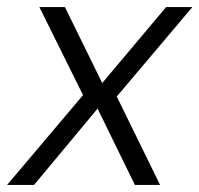

<svg xmlns="http://www.w3.org/2000/svg" viewBox="-43 -521 562 541"><path d="M-23 0 191 -253 68 -501H140L245 -287L425 -501H499L286 -249L408 0H337L232 -215L53 0Z"/></svg>

Font: DM Sans 17pt Light
Style: Italic
Weight: 300
Italic angle: -10°
Version: Version 4.004;gftools[0.9.30]